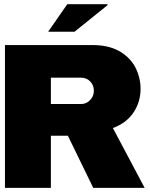

<svg xmlns="http://www.w3.org/2000/svg" viewBox="-20 -905 721 925"><path d="M338.9 -752H211.9L304.2 -884.8H497.1L499 -880.9ZM657.2 -477.1Q657.2 -413.6 623 -362.8Q589.4 -312.5 523.9 -288.1L676.8 0H429.2L307.1 -251H225.1V0H3.9V-688H424.8Q500.5 -688 551.8 -660.2Q603 -632.3 630.9 -583Q657.2 -531.7 657.2 -477.1ZM432.1 -467.8Q432.1 -495.1 414.1 -513.2Q396.5 -530.8 370.1 -530.8H225.1V-403.8H370.1Q396.5 -403.8 414.1 -422.9Q432.1 -440.9 432.1 -467.8Z"/></svg>

Font: Archivo-RBTV
Style: Regular
Weight: 500
Designer: Hector Gatti
Foundry: Hector Gatti
Version: ""